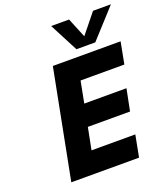

<svg xmlns="http://www.w3.org/2000/svg" viewBox="-160 -1016 987 1129"><g transform="rotate(-20 333.5 -452.0)"><path d="M222 -680H646L620 -544H346L320 -409H584L557 -273H293L266 -136H540L514 0H90ZM293 -904H405L471 -743H425L555 -904H667L504 -725H386Z"/></g></svg>

Font: Teachers[wght] Italic
Style: Regular
Weight: 400
Designer: Alfredo Marco Pradil & Chank Diesel
Version: Version 1.000;Glyphs 3.1.2 (3151)